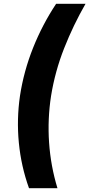

<svg xmlns="http://www.w3.org/2000/svg" viewBox="-20 -799 474 1019"><path d="M278 -779H434Q369 -666 320.5 -543Q272 -420 251 -290Q232 -167 240.5 -42.5Q249 82 285 200H134Q92 83 80 -41.5Q68 -166 86 -290Q106 -421 155.5 -545Q205 -669 278 -779Z"/></svg>

Font: Jost* Heavy
Style: Italic
Weight: 800
Italic angle: -10°
Version: Version 3.7